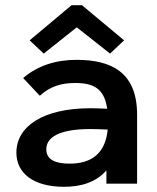

<svg xmlns="http://www.w3.org/2000/svg" viewBox="-20 -706 603 738"><path d="M148 -500 275 -601 403 -500 457 -551 295 -686H255L94 -551ZM226 12C289 12 348 -4 389 -51V0H507V-265C507 -430 406 -476 274 -476C197 -476 126 -455 69 -406L133 -338C174 -375 217 -387 269 -387C339 -387 381 -366 392 -288C368 -289 345 -290 329 -290C143 -290 43 -219 43 -119C43 -40 109 12 226 12ZM158 -132C158 -178 206 -210 329 -210C346 -210 371 -209 394 -208C385 -117 333 -77 247 -77C195 -77 158 -91 158 -132Z"/></svg>

Font: Inconsolata SemiExpanded
Style: Bold
Weight: 700
Width: 6
Monospace: yes
Designer: Raph Levien, Cyreal, Brenton Simpson
Foundry: Raph Levien, Cyreal, Google
Version: Version 3.100